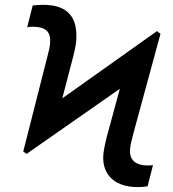

<svg xmlns="http://www.w3.org/2000/svg" viewBox="-20 -757 708 787"><path d="M88.8 -126.1 471.2 -393.1 424.7 -221.9C415.5 -189.6 408 -157.7 404.5 -131.7C394.2 -53.6 437.9 9.9 544.7 9.9C556.5 9.9 571 8.9 584.9 6.7L607.2 -80.3C601.6 -79.2 592.7 -78.8 585.2 -78.8C531.2 -78.8 508.2 -105.8 513.5 -149.1C514.2 -159.4 519.5 -183.9 528.4 -216.3L637.8 -618.3L623.6 -629.6L235.4 -354L280.5 -527.3C286.2 -549.4 290.8 -570.3 292.3 -588.8C299.7 -683.9 260.3 -737.2 157 -737.2C144.2 -737.2 127.8 -736.2 114 -734.4L91.3 -645.2C97.3 -646.7 103 -647.4 113.3 -647.4C169 -647.4 188.6 -626.1 185.4 -581C184.7 -566.8 181.1 -550.8 176.1 -532.7L75.3 -136Z"/></svg>

Font: Margiela Sans Medium
Style: Italic
Weight: 500
Italic angle: -9.39999°
Designer: Stefan Endress, Andreas Faust
Version: Version 1.100;FEAKit 1.0